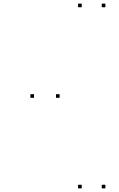

<svg xmlns="http://www.w3.org/2000/svg" viewBox="-20 -831 660 1061"><path d="M562.3 -791V-811H542.3V-791ZM431.6 -791V-811H411.6V-791ZM167.9 -290.5V-310.5H147.9V-290.5ZM431.6 210V190H411.6V210ZM562.3 210V190H542.3V210ZM309.4 -290.5V-310.5H289.4V-290.5Z"/></svg>

Font: Monaspace Xenon Dots Var
Style: Regular
Weight: 400
Designer: Riley Cran and the Lettermatic Team
Version: Version 1.100 (Monaspace Xenon Dots)